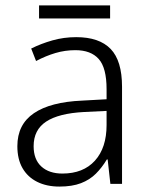

<svg xmlns="http://www.w3.org/2000/svg" viewBox="-20 -678 547 708"><path d="M261 -541Q346 -541 388 -497.5Q430 -454 430 -358V0H387L377 -90H374Q356 -60 333.5 -37.5Q311 -15 278.5 -2.5Q246 10 199 10Q152 10 117 -7.5Q82 -25 63 -58Q44 -91 44 -139Q44 -219 105 -260.5Q166 -302 283 -307L373 -312V-349Q373 -428 344 -460.5Q315 -493 258 -493Q220 -493 184.5 -482.5Q149 -472 113 -453L95 -499Q131 -517 173 -529Q215 -541 261 -541ZM290 -265Q196 -260 150 -229.5Q104 -199 104 -139Q104 -90 132.5 -64Q161 -38 210 -38Q287 -38 330 -85.5Q373 -133 373 -217V-269ZM386 -658V-610H124V-658Z"/></svg>

Font: Noto Sans Display Light
Style: Regular
Weight: 300
Designer: Monotype Design Team
Foundry: Monotype Imaging Inc.
Version: Version 2.003